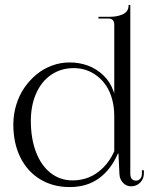

<svg xmlns="http://www.w3.org/2000/svg" viewBox="-20 -751 620 778"><path d="M105 -261Q105 -189.5 125.9 -134.9Q146.8 -80.2 185.1 -50.1Q223.5 -20 274 -20Q308.8 -20 339.5 -32.1Q370.2 -44.2 397.6 -71.1Q425 -98 443 -138V-280Q443 -318.2 433.9 -350.5Q424.8 -382.8 409.1 -405.4Q393.5 -428 372.5 -443.9Q351.5 -459.8 327.9 -467.4Q304.2 -475 279 -475Q227.5 -475 188 -448.4Q148.5 -421.8 126.8 -373Q105 -324.2 105 -261ZM34 -246Q34 -287 45.6 -325.5Q57.2 -364 78.4 -394.9Q99.5 -425.8 127.6 -449.1Q155.8 -472.5 190.4 -485.2Q225 -498 262 -498Q301.2 -498 336.2 -485.2Q371.2 -472.5 399.1 -445.6Q427 -418.8 440 -381L443 -371.8V-651Q443 -676 419 -676H379V-683H427Q440.5 -683 453 -685.4Q465.5 -687.8 476.6 -692.6Q487.8 -697.5 494.4 -706.6Q501 -715.8 501 -728V-731H508V-47Q508 -32.2 514.5 -25.6Q521 -19 531 -19Q541.2 -19 548.1 -26.6Q555 -34.2 555 -48V-61H563V-48Q563 -26.2 547.9 -11.1Q532.8 4 511 4Q492.2 4 478.6 -10.2Q465 -24.5 464 -45L460 -129H457.8Q429.8 -64 381.1 -28.5Q332.5 7 262 7Q194.8 7 142.9 -24.4Q91 -55.8 62.5 -113.2Q34 -170.8 34 -246Z"/></svg>

Font: FogtwoNo5
Style: Regular
Weight: 400
Designer: gluk (gluksza@wp.pl)
Foundry: gluk (gluksza@wp.pl)
Version: Version 0.87